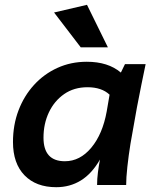

<svg xmlns="http://www.w3.org/2000/svg" viewBox="-20 -770 642 799"><path d="M214 9Q130 9 82 -40.5Q34 -90 34 -179Q34 -250 57 -310.5Q80 -371 121.5 -416.5Q163 -462 219 -487.5Q275 -513 341 -513Q430 -513 483 -468L500 -503H586Q578 -464 568.5 -418Q559 -372 550 -324L523 -172Q515 -122 510 -76Q505 -30 505 0H384Q384 -25 387.5 -52.5Q391 -80 396 -106Q362 -47 316.5 -19Q271 9 214 9ZM250 -99Q313 -99 360 -155.5Q407 -212 424 -306L436 -376Q403 -407 344 -407Q288 -407 247 -378.5Q206 -350 183.5 -302.5Q161 -255 161 -197Q161 -99 250 -99ZM316 -573 205 -718 342 -750 429 -573Z"/></svg>

Font: Livvic SemiBold
Style: Italic
Weight: 600
Italic angle: -10°
Designer: Jacques Le Bailly, Baron von Fonthausen
Version: Version 1.001; ttfautohint (v1.8.2)